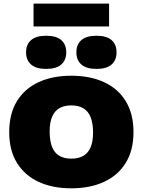

<svg xmlns="http://www.w3.org/2000/svg" viewBox="-20 -1014 774 1042"><path d="M367 8Q265 8 189.2 -27.2Q113.5 -62.5 71.8 -130.5Q30 -198.5 30 -297Q30 -396 71.5 -464.2Q113 -532.5 188.8 -567.8Q264.5 -603 367 -603Q469.5 -603 545.5 -567.8Q621.5 -532.5 663 -464Q704.5 -395.5 704.5 -297Q704.5 -199 663 -131Q621.5 -63 545.5 -27.5Q469.5 8 367 8ZM367 -153Q406.5 -153 432.8 -168.5Q459 -184 472 -215.2Q485 -246.5 485 -294Q485 -345 471.8 -378Q458.5 -411 432.2 -426.5Q406 -442 367 -442Q328.5 -442 302.5 -427Q276.5 -412 263 -380.8Q249.5 -349.5 249.5 -301Q249.5 -249.5 262.5 -216.8Q275.5 -184 301.8 -168.5Q328 -153 367 -153ZM503.5 -640Q449 -640 421.8 -663.8Q394.5 -687.5 394.5 -730Q394.5 -773 421.8 -796.5Q449 -820 503.5 -820Q558.5 -820 585.5 -796.5Q612.5 -773 612.5 -730Q612.5 -687.5 585.5 -663.8Q558.5 -640 503.5 -640ZM230.5 -640Q176 -640 148.8 -663.8Q121.5 -687.5 121.5 -730Q121.5 -773 148.8 -796.5Q176 -820 230.5 -820Q285.5 -820 312.5 -796.5Q339.5 -773 339.5 -730Q339.5 -687.5 312.5 -663.8Q285.5 -640 230.5 -640ZM162 -870.5V-994.5H572V-870.5Z"/></svg>

Font: Encode Sans SC Black
Style: Regular
Weight: 900
Version: Version 3.002